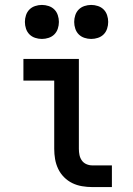

<svg xmlns="http://www.w3.org/2000/svg" viewBox="-20 -759 540 779"><path d="M354 0Q334 0 313 -3.5Q292 -7 273.5 -16Q255 -25 240 -40Q225 -55 216 -74Q207 -93 203.5 -113.5Q200 -134 200 -155V-432H75V-520H300V-155Q300 -142 302.5 -130Q305 -118 312 -108Q319 -98 330.5 -93Q342 -88 354 -88H434V0ZM350 -601Q336 -601 322.5 -605.5Q309 -610 299.5 -619.5Q290 -629 285.5 -642.5Q281 -656 281 -670Q281 -684 285.5 -697.5Q290 -711 299.5 -720.5Q309 -730 322.5 -734.5Q336 -739 350 -739Q364 -739 377.5 -734.5Q391 -730 400.5 -720.5Q410 -711 414.5 -697.5Q419 -684 419 -670Q419 -656 414.5 -642.5Q410 -629 400.5 -619.5Q391 -610 377.5 -605.5Q364 -601 350 -601ZM150 -601Q136 -601 122.5 -605.5Q109 -610 99.5 -619.5Q90 -629 85.5 -642.5Q81 -656 81 -670Q81 -684 85.5 -697.5Q90 -711 99.5 -720.5Q109 -730 122.5 -734.5Q136 -739 150 -739Q164 -739 177.5 -734.5Q191 -730 200.5 -720.5Q210 -711 214.5 -697.5Q219 -684 219 -670Q219 -656 214.5 -642.5Q210 -629 200.5 -619.5Q191 -610 177.5 -605.5Q164 -601 150 -601Z"/></svg>

Font: Iosevka SS18 Semibold
Style: Regular
Weight: 600
Monospace: yes
Designer: Belleve Invis
Foundry: Belleve Invis
Version: Version 25.1.1; ttfautohint (v1.8.4)